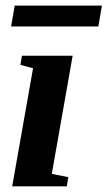

<svg xmlns="http://www.w3.org/2000/svg" viewBox="-20 -655 378 675"><path d="M162.1 -43.9 220.2 -32.2 214.8 0H22.9L96.2 -415L51.8 -426.8L57.1 -459H235.4ZM19 -562 31.7 -635.3H338.4L325.7 -562Z"/></svg>

Font: Liberation Serif
Style: Bold Italic
Weight: 700
Italic angle: -16.333°
Designer: Steve Matteson
Foundry: Ascender Corporation
Version: Version 2.1.5